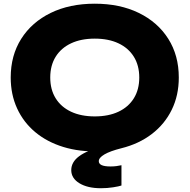

<svg xmlns="http://www.w3.org/2000/svg" viewBox="-20 -786 1005 1018"><path d="M624 197.6Q611 202.2 579.8 207.1Q548.6 212 515 212Q444.4 212 401.1 185.6Q357.8 159.2 357.8 116Q357.8 73.6 398.8 42.9Q439.8 12.2 520.2 -8.4L507.6 16.4Q402.2 19.8 315.7 -6.8Q229.2 -33.4 166.9 -85.4Q104.6 -137.4 70.7 -211.2Q36.8 -285 36.8 -375Q36.8 -492.2 92.6 -580.3Q148.4 -668.4 248.7 -717.4Q349 -766.4 482.4 -766.4Q615.8 -766.4 716.1 -717.4Q816.4 -668.4 872.2 -580.3Q928 -492.2 928 -375Q928 -280.2 890.6 -204Q853.2 -127.8 785 -75.5Q716.8 -23.2 623.6 0Q564 15 533.9 32.6Q503.8 50.2 503.8 68.6Q503.8 96.6 565.4 96.6Q582 96.6 596.5 94.8Q611 93 624 90ZM246.4 -375Q246.4 -311.2 275.1 -264.9Q303.8 -218.6 356.8 -193.7Q409.8 -168.8 482.4 -168.8Q555.4 -168.8 608.2 -193.7Q661 -218.6 689.7 -264.9Q718.4 -311.2 718.4 -375Q718.4 -438.8 689.7 -485.1Q661 -531.4 608.2 -556.3Q555.4 -581.2 482.4 -581.2Q409.8 -581.2 356.8 -556.3Q303.8 -531.4 275.1 -485.1Q246.4 -438.8 246.4 -375Z"/></svg>

Font: Unbounded
Style: Regular
Weight: 400
Designer: Luke Prowse, Jean-Baptiste Morizot, Fátima Lázaro, Florian Runge
Foundry: NaN
Version: Version 1.701;gftools[0.9.28.dev5+ged2979d]